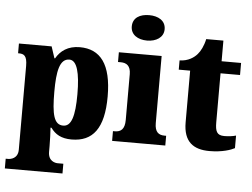

<svg xmlns="http://www.w3.org/2000/svg" viewBox="-62 -856 1522 1158"><g transform="rotate(5 698.5 -276.5)"><path d="M8 222H357V163H323C307 163 265 155 265 99V63C265 22 263 -14 261 -47H267C294 -9 331 13 393 13C522 13 588 -71 588 -264C588 -459 520 -546 395 -546C323 -546 278 -512 252 -466H248L225 -536H27V-477H31C62 -477 82 -468 82 -405V102C82 156 38 163 23 163H8ZM336 -66C280 -66 265 -127 265 -265C265 -389 280 -466 339 -466C385 -466 405 -391 405 -262C405 -128 385 -66 336 -66Z M795 -621C849 -621 895 -648 895 -698C895 -751 849 -775 795 -775C739 -775 696 -751 696 -698C696 -648 739 -621 795 -621ZM638 0H960V-59H950C915 -59 891 -75 891 -130V-536H632V-477H649C683 -477 709 -461 709 -410V-133C709 -76 685 -59 649 -59H638Z M1228 10C1306 10 1358 -9 1380 -21V-97C1360 -91 1334 -88 1309 -88C1264 -88 1254 -112 1254 -167V-463H1372V-536H1254V-661H1150C1141 -619 1124 -586 1107 -567C1089 -546 1054 -520 1001 -519V-463H1070V-150C1070 -32 1131 10 1228 10Z"/></g></svg>

Font: Noto Serif Georgian SemiCondensed Black
Style: Regular
Weight: 900
Width: 4
Designer: Monotype Design Team, Akaki Razmadze
Foundry: Google LLC
Version: Version 2.003